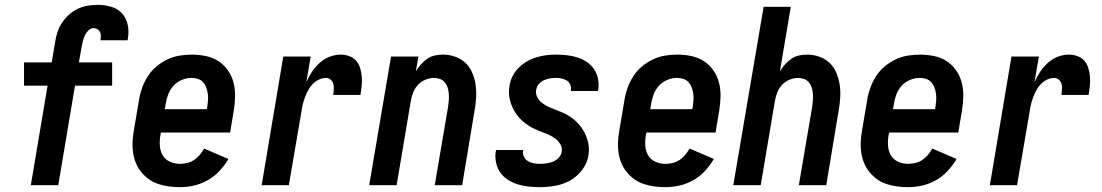

<svg xmlns="http://www.w3.org/2000/svg" viewBox="-20 -763 4540 791"><path d="M107 0 176 -410H79V-506H193L207 -589Q210 -610 216.5 -630Q223 -650 235 -668.5Q247 -687 263.5 -702Q280 -717 300 -726.5Q320 -736 340.5 -739.5Q361 -743 382 -743Q410 -743 437 -735.5Q464 -728 482 -708.5Q500 -689 506 -661.5Q512 -634 507 -606Q507 -603 506.5 -601Q506 -599 505 -597H394Q394 -598 394 -598.5Q394 -599 394 -600Q396 -608 395.5 -616.5Q395 -625 391.5 -632Q388 -639 381 -643Q374 -647 365 -647Q354 -647 344.5 -638Q335 -629 330 -618Q325 -607 322 -596Q319 -585 317 -573L305 -506H442V-410H289L220 0Z M721 8Q698 8 675.5 5Q653 2 632 -5Q611 -12 593.5 -24.5Q576 -37 562.5 -53.5Q549 -70 540.5 -90Q532 -110 528.5 -132Q525 -154 526 -177Q527 -200 531 -223L553 -353Q557 -378 566 -402.5Q575 -427 589.5 -449.5Q604 -472 625 -489.5Q646 -507 670.5 -518.5Q695 -530 720.5 -534Q746 -538 771 -538Q800 -538 828.5 -532Q857 -526 880 -511Q903 -496 919 -473Q935 -450 942 -423Q949 -396 948.5 -366.5Q948 -337 943 -307L928 -217H643L641 -207Q637 -185 638.5 -163Q640 -141 650 -123.5Q660 -106 679.5 -97Q699 -88 721 -88Q736 -88 751 -91.5Q766 -95 779 -103.5Q792 -112 802.5 -124.5Q813 -137 821 -151L921 -108Q905 -81 883.5 -58Q862 -35 835 -20Q808 -5 779 1.5Q750 8 721 8ZM659 -313H832L834 -323Q836 -337 837 -350.5Q838 -364 836 -377.5Q834 -391 829.5 -403Q825 -415 816.5 -424.5Q808 -434 795 -438Q782 -442 769 -442Q749 -442 729.5 -434Q710 -426 695.5 -410.5Q681 -395 673.5 -375.5Q666 -356 663 -337Z M1058 0 1147 -530H1260L1242 -425Q1252 -447 1265.5 -467.5Q1279 -488 1297.5 -504.5Q1316 -521 1338.5 -529.5Q1361 -538 1384 -538Q1402 -538 1419.5 -531.5Q1437 -525 1448 -512Q1459 -499 1464 -481.5Q1469 -464 1470.5 -446Q1472 -428 1470 -409Q1468 -390 1465 -372H1353Q1354 -383 1355 -394.5Q1356 -406 1353.5 -416.5Q1351 -427 1342.5 -434.5Q1334 -442 1323 -442Q1308 -442 1293.5 -435Q1279 -428 1268 -416.5Q1257 -405 1249.5 -391Q1242 -377 1236.5 -362.5Q1231 -348 1227.5 -333.5Q1224 -319 1222 -304L1170 0Z M1501 0 1591 -530H1704L1693 -469Q1702 -484 1714 -497.5Q1726 -511 1740.5 -521Q1755 -531 1772 -534.5Q1789 -538 1805 -538Q1832 -538 1856.5 -529Q1881 -520 1898.5 -503Q1916 -486 1926 -462Q1936 -438 1939.5 -413Q1943 -388 1941.5 -361Q1940 -334 1935 -307L1884 0H1771L1826 -323Q1828 -336 1829 -349.5Q1830 -363 1829 -376Q1828 -389 1824.5 -401Q1821 -413 1813 -423Q1805 -433 1793 -437.5Q1781 -442 1768 -442Q1751 -442 1733.5 -435Q1716 -428 1703 -414.5Q1690 -401 1683 -384Q1676 -367 1673 -350L1614 0Z M2204 8Q2181 8 2157.5 5.5Q2134 3 2113 -3.5Q2092 -10 2073 -22Q2054 -34 2041.5 -51.5Q2029 -69 2024 -91.5Q2019 -114 2022 -137Q2023 -139 2023.5 -141Q2024 -143 2024 -145H2135Q2135 -144 2135 -143.5Q2135 -143 2135 -142Q2133 -129 2138.5 -117.5Q2144 -106 2154.5 -99.5Q2165 -93 2178 -90.5Q2191 -88 2204 -88Q2217 -88 2231 -90Q2245 -92 2258 -97Q2271 -102 2281.5 -113Q2292 -124 2294 -137Q2297 -154 2289 -168Q2281 -182 2268.5 -191.5Q2256 -201 2241.5 -207.5Q2227 -214 2212 -219.5Q2197 -225 2183 -231.5Q2169 -238 2156 -246.5Q2143 -255 2131.5 -265.5Q2120 -276 2110.5 -288.5Q2101 -301 2094 -315Q2087 -329 2082.5 -344.5Q2078 -360 2077 -376Q2076 -392 2079 -409Q2082 -430 2091.5 -449Q2101 -468 2116.5 -483.5Q2132 -499 2151 -510Q2170 -521 2190 -527Q2210 -533 2230 -535.5Q2250 -538 2271 -538Q2293 -538 2315.5 -535.5Q2338 -533 2358.5 -526.5Q2379 -520 2397 -508Q2415 -496 2427 -478.5Q2439 -461 2443.5 -439.5Q2448 -418 2445 -395Q2444 -393 2444 -391.5Q2444 -390 2443 -388H2332Q2332 -389 2332 -389.5Q2332 -390 2332 -391Q2334 -403 2329.5 -414Q2325 -425 2315.5 -431Q2306 -437 2294.5 -439.5Q2283 -442 2271 -442Q2258 -442 2245.5 -440Q2233 -438 2221 -432.5Q2209 -427 2200 -416.5Q2191 -406 2189 -393Q2186 -377 2193.5 -362.5Q2201 -348 2213.5 -338.5Q2226 -329 2240.5 -322.5Q2255 -316 2270 -310.5Q2285 -305 2299.5 -298.5Q2314 -292 2327 -283.5Q2340 -275 2351.5 -264.5Q2363 -254 2372.5 -241.5Q2382 -229 2389 -215Q2396 -201 2400.5 -186Q2405 -171 2406 -154.5Q2407 -138 2404 -121Q2399 -90 2378 -62.5Q2357 -35 2328 -19Q2299 -3 2267 2.5Q2235 8 2204 8Z M2721 8Q2698 8 2675.5 5Q2653 2 2632 -5Q2611 -12 2593.5 -24.5Q2576 -37 2562.5 -53.5Q2549 -70 2540.5 -90Q2532 -110 2528.5 -132Q2525 -154 2526 -177Q2527 -200 2531 -223L2553 -353Q2557 -378 2566 -402.5Q2575 -427 2589.5 -449.5Q2604 -472 2625 -489.5Q2646 -507 2670.5 -518.5Q2695 -530 2720.5 -534Q2746 -538 2771 -538Q2800 -538 2828.5 -532Q2857 -526 2880 -511Q2903 -496 2919 -473Q2935 -450 2942 -423Q2949 -396 2948.5 -366.5Q2948 -337 2943 -307L2928 -217H2643L2641 -207Q2637 -185 2638.5 -163Q2640 -141 2650 -123.5Q2660 -106 2679.5 -97Q2699 -88 2721 -88Q2736 -88 2751 -91.5Q2766 -95 2779 -103.5Q2792 -112 2802.5 -124.5Q2813 -137 2821 -151L2921 -108Q2905 -81 2883.5 -58Q2862 -35 2835 -20Q2808 -5 2779 1.5Q2750 8 2721 8ZM2659 -313H2832L2834 -323Q2836 -337 2837 -350.5Q2838 -364 2836 -377.5Q2834 -391 2829.5 -403Q2825 -415 2816.5 -424.5Q2808 -434 2795 -438Q2782 -442 2769 -442Q2749 -442 2729.5 -434Q2710 -426 2695.5 -410.5Q2681 -395 2673.5 -375.5Q2666 -356 2663 -337Z M3001 0 3126 -735H3238L3193 -469Q3202 -484 3214 -497.5Q3226 -511 3240.5 -521Q3255 -531 3272 -534.5Q3289 -538 3305 -538Q3332 -538 3356.5 -529Q3381 -520 3398.5 -503Q3416 -486 3426 -462Q3436 -438 3439.5 -413Q3443 -388 3441.5 -361Q3440 -334 3435 -307L3384 0H3271L3326 -323Q3328 -336 3329 -349.5Q3330 -363 3329 -376Q3328 -389 3324.5 -401Q3321 -413 3313 -423Q3305 -433 3293 -437.5Q3281 -442 3268 -442Q3251 -442 3233.5 -435Q3216 -428 3203 -414.5Q3190 -401 3183 -384Q3176 -367 3173 -350L3114 0Z M3721 8Q3698 8 3675.5 5Q3653 2 3632 -5Q3611 -12 3593.5 -24.5Q3576 -37 3562.5 -53.5Q3549 -70 3540.5 -90Q3532 -110 3528.5 -132Q3525 -154 3526 -177Q3527 -200 3531 -223L3553 -353Q3557 -378 3566 -402.5Q3575 -427 3589.5 -449.5Q3604 -472 3625 -489.5Q3646 -507 3670.5 -518.5Q3695 -530 3720.5 -534Q3746 -538 3771 -538Q3800 -538 3828.5 -532Q3857 -526 3880 -511Q3903 -496 3919 -473Q3935 -450 3942 -423Q3949 -396 3948.5 -366.5Q3948 -337 3943 -307L3928 -217H3643L3641 -207Q3637 -185 3638.5 -163Q3640 -141 3650 -123.5Q3660 -106 3679.5 -97Q3699 -88 3721 -88Q3736 -88 3751 -91.5Q3766 -95 3779 -103.5Q3792 -112 3802.5 -124.5Q3813 -137 3821 -151L3921 -108Q3905 -81 3883.5 -58Q3862 -35 3835 -20Q3808 -5 3779 1.5Q3750 8 3721 8ZM3659 -313H3832L3834 -323Q3836 -337 3837 -350.5Q3838 -364 3836 -377.5Q3834 -391 3829.5 -403Q3825 -415 3816.5 -424.5Q3808 -434 3795 -438Q3782 -442 3769 -442Q3749 -442 3729.5 -434Q3710 -426 3695.5 -410.5Q3681 -395 3673.5 -375.5Q3666 -356 3663 -337Z M4058 0 4147 -530H4260L4242 -425Q4252 -447 4265.5 -467.5Q4279 -488 4297.5 -504.5Q4316 -521 4338.5 -529.5Q4361 -538 4384 -538Q4402 -538 4419.5 -531.5Q4437 -525 4448 -512Q4459 -499 4464 -481.5Q4469 -464 4470.5 -446Q4472 -428 4470 -409Q4468 -390 4465 -372H4353Q4354 -383 4355 -394.5Q4356 -406 4353.5 -416.5Q4351 -427 4342.5 -434.5Q4334 -442 4323 -442Q4308 -442 4293.5 -435Q4279 -428 4268 -416.5Q4257 -405 4249.5 -391Q4242 -377 4236.5 -362.5Q4231 -348 4227.5 -333.5Q4224 -319 4222 -304L4170 0Z"/></svg>

Font: iosevka_custom_sans_ss08
Style: Bold Italic
Weight: 700
Italic angle: -10°
Designer: Belleve Invis
Foundry: Belleve Invis
Version: Version 10.3.0; ttfautohint (v1.8.3)